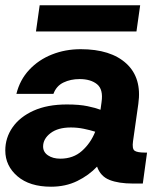

<svg xmlns="http://www.w3.org/2000/svg" viewBox="-20 -694 595 726"><path d="M173 12Q92 12 46 -27.5Q0 -67 0 -125Q0 -173 27.5 -212.5Q55 -252 107 -275.5Q159 -299 233 -299Q280 -299 311 -292.5Q342 -286 360 -279L364 -308Q371 -356 347 -375.5Q323 -395 281 -395Q247 -395 220 -382Q193 -369 182 -339H42Q55 -392 90.5 -430Q126 -468 176.5 -488Q227 -508 285 -508Q399 -508 458 -453.5Q517 -399 503 -301L483 -160Q479 -132 488.5 -124.5Q498 -117 529 -117H536L520 0H482Q429 0 394.5 -13.5Q360 -27 347 -64Q316 -31 272 -9.5Q228 12 173 12ZM143 -140Q143 -119 161.5 -106.5Q180 -94 208 -94Q257 -94 290 -123.5Q323 -153 340 -196Q321 -202 297 -207Q273 -212 248 -212Q199 -212 171 -190.5Q143 -169 143 -140ZM116 -575 130 -674H510L496 -575Z"/></svg>

Font: Host Grotesk ExtraBold
Style: Italic
Weight: 800
Italic angle: -8°
Designer: Doğukan Karapınar
Foundry: Element Type
Version: Version 1.003; ttfautohint (v1.8.4.7-5d5b)